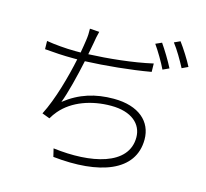

<svg xmlns="http://www.w3.org/2000/svg" viewBox="-121 -974 1242 1155"><g transform="rotate(15 500.0 -396.5)"><path d="M759 -798 721 -781C748 -743 784 -682 803 -642L842 -660C821 -702 784 -762 759 -798ZM864 -835 827 -818C856 -781 889 -724 912 -680L950 -698C931 -736 891 -799 864 -835ZM88 -629 89 -578C146 -573 205 -569 268 -569H292C268 -455 227 -304 174 -201L222 -183C232 -200 242 -215 255 -230C325 -312 441 -352 562 -352C690 -352 757 -290 757 -207C757 -33 531 15 293 -15L305 35C597 66 808 -9 808 -208C808 -318 724 -397 566 -397C453 -397 356 -368 266 -297C290 -358 319 -475 339 -570C464 -575 619 -590 744 -612L743 -664C620 -636 469 -621 348 -616L362 -690C365 -712 371 -741 377 -763L318 -767C319 -742 318 -720 314 -694C311 -674 307 -646 301 -614H267C208 -614 134 -621 88 -629Z"/></g></svg>

Font: Noto Sans TC Light
Style: Regular
Weight: 300
Designer: Ryoko NISHIZUKA 西塚涼子 (kana, bopomofo & ideographs); Paul D. Hunt (Latin, Greek & Cyrillic); Sandoll Communications 산돌커뮤니
Foundry: Adobe
Version: Version 2.004;hotconv 1.0.118;makeotfexe 2.5.65603